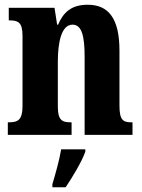

<svg xmlns="http://www.w3.org/2000/svg" viewBox="-20 -569 600 810"><path d="M13 0H282V-53H278C242 -53 224 -62 224 -119V-309C224 -390 239 -465 286 -465C326 -465 337 -414 337 -329V0H539V-53H535C499 -53 484 -62 484 -124V-355C484 -491 438 -549 350 -549C280 -549 247 -516 225 -465H221L210 -536H17V-483H21C57 -483 75 -474 75 -418V-122C75 -62 55 -53 17 -53H13ZM201 208V221H257C286 178 325 113 340 71V61H238C231 105 213 168 201 208Z"/></svg>

Font: Noto Serif Lao ExtraCondensed ExtraBold
Style: Regular
Weight: 800
Width: 2
Designer: Monotype Design Team
Foundry: Monotype Imaging Inc.
Version: Version 2.003